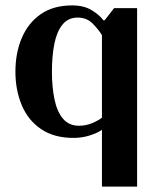

<svg xmlns="http://www.w3.org/2000/svg" viewBox="-20 -500 587 710"><path d="M357 190V-20Q342 -9 313 0.5Q284 10 252 10Q180 10 132 -22.5Q84 -55 60.5 -111Q37 -167 37 -235Q37 -304 60.5 -359.5Q84 -415 130.5 -447.5Q177 -480 247 -480Q291 -480 320.5 -461.5Q350 -443 362 -425H367L402 -470H487V190ZM272 -35Q298 -35 321.5 -45Q345 -55 357 -65V-370Q345 -390 323 -412.5Q301 -435 267 -435Q232 -435 211 -409Q190 -383 181 -338Q172 -293 172 -235Q172 -178 181.5 -132.5Q191 -87 213 -61Q235 -35 272 -35Z"/></svg>

Font: El Messiri
Style: Regular
Weight: 400
Designer: Mohamed Gaber
Foundry: Kief Type Foundry
Version: Version 2.020